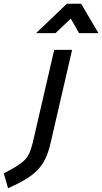

<svg xmlns="http://www.w3.org/2000/svg" viewBox="-88 -764 543 1020"><path d="M200 -499H295L181 -5Q170 43 154 77Q138 111 112.5 138Q87 165 49 188Q11 211 -45 236L-68 157Q-28 136 -1.5 120Q25 104 42 87Q59 70 68.5 48Q78 26 86 -6ZM267 -744H343L435 -588H332L288 -665L207 -588H104Z"/></svg>

Font: Panefresco 600wt
Style: Italic
Weight: 600
Foundry: Campivisivi & Chank Co
Version: Version 1.000